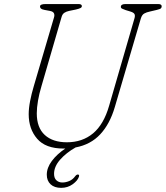

<svg xmlns="http://www.w3.org/2000/svg" viewBox="-20 -720 820 950"><path d="M520 -197 645 -628Q649.5 -642.5 645.5 -650.2Q641.5 -658 625 -663L602 -670Q591 -674 584.5 -677Q578 -680 578 -686Q578 -700 601 -700H762Q780 -700 780 -689Q780 -682.5 776.2 -678.8Q772.5 -675 756 -671L722 -663Q705 -659.5 693.8 -653.2Q682.5 -647 677 -629L548 -190Q523.5 -106.5 476 -55.5Q428.5 -4.5 354 9.5Q307.5 36 277.5 70Q247.5 104 247.5 140Q247.5 161.5 259.2 172.2Q271 183 288.5 183Q305 183 322.5 175.8Q340 168.5 352 152Q358.5 143.5 365 143.5Q374 143.5 370.5 154.5Q364.5 173.5 339.8 191.5Q315 209.5 282.5 209.5Q249 209.5 230.2 191.8Q211.5 174 211.5 144.5Q211.5 110 236.5 76.5Q261.5 43 303 15Q298.5 15 294 15Q205.5 15 163.8 -33.5Q122 -82 122 -155Q122 -184 129 -220.2Q136 -256.5 147 -293L247 -633Q251 -645 247 -654Q243 -663 227 -666L200 -671Q187.5 -673.5 182.8 -677.5Q178 -681.5 178 -688Q178 -700 206 -700H368Q385 -700 385 -690Q385 -684 378.8 -680.5Q372.5 -677 356 -673L322 -666Q308 -663 298.5 -656.8Q289 -650.5 285 -637L185 -293Q174 -256.5 168 -221.8Q162 -187 162 -159Q162 -88.5 201.5 -52.2Q241 -16 311 -16Q387.5 -16 440.5 -60.2Q493.5 -104.5 520 -197Z"/></svg>

Font: Fraunces 9pt SuperSoft Thin
Style: Italic
Weight: 100
Italic angle: -16°
Version: Version 1.000;[0bf87f6ff]